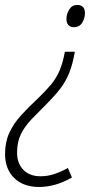

<svg xmlns="http://www.w3.org/2000/svg" viewBox="-52 -554 404 771"><path d="M248.5 -346.2Q239.7 -294.9 225.6 -260.3Q211.4 -225.6 189.5 -197.3Q167.5 -168.9 134.3 -135.7Q102.1 -103.5 75.2 -75.7Q48.3 -47.9 32.5 -16.4Q16.6 15.1 16.6 58.6Q16.6 102.5 42 128.2Q67.4 153.8 110.4 153.8Q140.1 153.8 167.2 144.5Q194.3 135.3 220.7 120.6L236.8 158.7Q204.1 177.7 170.9 187.3Q137.7 196.8 104.5 196.8Q42 196.8 5.1 160.9Q-31.7 125 -31.7 64Q-31.7 17.1 -15.1 -19.5Q1.5 -56.2 30.8 -88.9Q60.1 -121.6 97.7 -156.2Q131.3 -188.5 152.6 -214.1Q173.8 -239.7 187 -270Q200.2 -300.3 208.5 -346.2ZM258.3 -534.2Q272.9 -534.2 281 -525.9Q289.1 -517.6 289.1 -502Q289.1 -481 278.1 -462.9Q267.1 -444.8 244.1 -444.8Q230.5 -444.8 222.7 -453.6Q214.8 -462.4 214.8 -477.5Q214.8 -498 226.1 -516.1Q237.3 -534.2 258.3 -534.2Z"/></svg>

Font: Open Sans SemiCondensed Light
Style: Italic
Weight: 300
Width: 4
Italic angle: -12°
Designer: Monotype Design Team
Foundry: Monotype Imaging Inc.
Version: Version 3.000